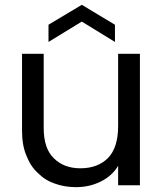

<svg xmlns="http://www.w3.org/2000/svg" viewBox="-20 -772 680 800"><path d="M472.2 -81.1Q447.3 -39.1 398.9 -15.1Q352.1 7.8 296.9 7.8Q249.5 7.8 209 -6.8Q168.9 -20 138.2 -50.8Q107.4 -78.6 89.8 -124Q71.8 -166.5 71.8 -227.1V-547.9H162.1V-238.8Q162.1 -153.3 204.1 -112.8Q246.1 -70.8 314.9 -70.8Q387.2 -70.8 430.2 -113.8Q472.2 -157.2 472.2 -247.1V-547.9H563V0H472.2ZM182.1 -597.2V-668.9L320.8 -752L459 -668.9V-597.2L320.8 -682.1Z"/></svg>

Font: PoppinsZ
Style: Regular
Weight: 400
Designer: Ninad Kale (Devanagari), Jonny Pinhorn (Latin)
Foundry: Indian Type Foundry
Version: Version 3.002;FEAKit 1.0